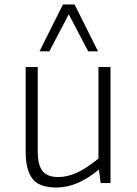

<svg xmlns="http://www.w3.org/2000/svg" viewBox="-20 -820 615 860"><path d="M95 0ZM475 -520V0H431L423 -61Q327 20 233 20Q154 20 124.5 -20.5Q95 -61 95 -139V-520H149V-141Q149 -82 170 -54.5Q191 -27 241 -27Q282 -27 325.5 -47Q369 -67 421 -110V-520ZM375 -590 288 -756 201 -590H157L262 -800H314L419 -590Z"/></svg>

Font: Martel Sans ExtraLight
Style: Regular
Weight: 275
Designer: Dan Reynolds and Mathieu Réguer
Foundry: Dan Reynolds and Mathieu Réguer
Version: Version 1.002; ttfautohint (v1.1) -l 5 -r 5 -G 72 -x 0 -D la